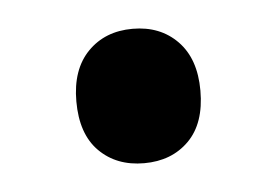

<svg xmlns="http://www.w3.org/2000/svg" viewBox="-28 -177 320 222"><g transform="rotate(-5 132.0 -66.0)"><path d="M132 12Q100 12 80 -8Q60 -28 60 -66Q60 -103 80 -123.5Q100 -144 132 -144Q164 -144 184 -123.5Q204 -103 204 -66Q204 -28 184 -8Q164 12 132 12Z"/></g></svg>

Font: National Park SemiBold
Style: Regular
Weight: 600
Designer: Andrea Herstowski, Ben Hoepner
Version: Version 1.009